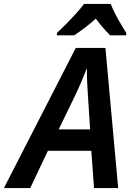

<svg xmlns="http://www.w3.org/2000/svg" viewBox="-76 -958 676 978"><path d="M-56 0 310 -714H461L526 0H403L389 -190H168L78 0ZM223 -299H383L372 -470Q370 -502 368 -538.5Q366 -575 367 -607H365Q353 -576 339 -543Q325 -510 308 -474ZM214 -790Q233 -808 259 -834Q285 -860 310.5 -888Q336 -916 352 -938H488Q497 -914 511 -887Q525 -860 540 -835Q555 -810 567 -790V-778H485Q475 -788 462 -802Q449 -816 436 -832Q423 -848 412 -863Q384 -838 356.5 -817Q329 -796 302 -778H214Z"/></svg>

Font: Noto Sans Display SemiBold
Style: Italic
Weight: 600
Italic angle: -12°
Designer: Monotype Design Team
Foundry: Monotype Imaging Inc.
Version: Version 2.003